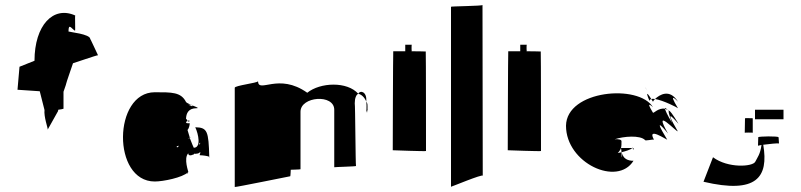

<svg xmlns="http://www.w3.org/2000/svg" viewBox="-20 -759 3204 768"><path d="M50 -400 139 -394 158 -319C155 -292 171 -249 171 -241L213 -316C212 -316 212 -317 213 -320C221 -321 232 -323 234 -324V-392C240 -410 245 -423 244 -422C244 -426 272 -505 272 -506C274 -506 368 -539 372 -538C371 -540 341 -605 341 -603C341 -623 256 -631 254 -633C254 -669 266 -644 280 -636C282 -636 279 -696 281 -697C193 -737 118 -658 118 -516L58 -492ZM171 -241C171 -241 170 -240 170 -240C170 -240 171 -240 171 -240Z M599.1 -33C632.6 -33 709.7 -48.5 732.1 -70C725.1 -63 726.1 -64 729.1 -66C728.1 -64 728.1 -63 733.1 -68C732.1 -68 730.1 -67 729.1 -66C730.5 -67.4 731.8 -69.6 733.1 -71C735.1 -69 713.1 -125 733.1 -146C733.1 -146 732.1 -131 753.1 -141C753.1 -141 746.1 -133 758.1 -145C758.1 -145 761.1 -141 761.1 -144C767.1 -144 777.1 -145 779.1 -150C779.1 -150 781.1 -151 781.1 -151C781.1 -148 781.1 -144 779.1 -143V-138H780.1C790.1 -138 812.1 -135 817.1 -132C814.1 -234 810.1 -249 761.1 -250C774.1 -222 785.1 -168 755.1 -168C755.1 -168 747.1 -185 739.1 -207C738.1 -206 735.1 -205 733.1 -204C734.1 -206 736.1 -207 739.1 -209C736.1 -218 733.1 -228 730.1 -239C736.1 -246 738.1 -256 739.1 -266H735.1C727.1 -266 724.1 -266 724.1 -271C725.1 -272 727.1 -273 729.1 -275L737.1 -272V-278C736.1 -277 732.1 -276 730.1 -275C730.1 -276 725.1 -282 729.1 -282H724.1C724.1 -307 735.1 -326 765.1 -326C779.1 -326 765.1 -331 750.1 -337C750.1 -336 750.1 -335 748.1 -334C745.1 -336 738.1 -338 733.1 -340H744.1C735.1 -344 727.1 -347 724.1 -351C704.1 -391 667.1 -390 599.1 -390C432.1 -390 427.1 -33 599.1 -33ZM687.1 -172C685.1 -174 689.1 -175 696.1 -176C691.1 -170 687.1 -167 687.1 -172ZM739.1 -207C741.1 -208 742.1 -209 741.1 -210C740.1 -210 740.1 -209 739.1 -209ZM744.1 -340 750.1 -337C750.1 -338 748.1 -340 744.1 -340ZM775.1 -179C775.1 -181 777.1 -184 779.1 -188C780.1 -187 779.1 -187 779.1 -186L781.1 -188C782.1 -186 777.1 -181 775.1 -179ZM817.1 -129C819.1 -130 819.1 -131 817.1 -132Z M919 -11C919 -9 1140 -54 1141 -54C1142 -54 1143 -80 1143 -80C1143 -80 1182 -81 1182 -82V-312C1182 -374 1317 -384 1317 -320V-90C1317 -91 1404 -93 1404 -95C1402 -102 1401 -340 1399 -346C1399 -367 1405 -380 1413 -384C1426 -381 1438 -370 1445 -353V-355C1448 -391 1422 -400 1413 -384C1369 -434 1261 -430 1209 -388C1094 -470 1014 -384 1012 -434C1010 -427 919 -417 919 -408ZM1445 -308C1445 -308 1448 -318 1450 -320C1450 -313 1451 -308 1451 -308C1452 -319 1451 -321 1450 -320C1450 -341.3 1451.1 -343.9 1445 -353C1446 -347 1447 -330 1445 -308Z M1551 -158C1551 -158 1684 -153 1684 -155C1684 -156 1684 -552 1683 -553C1683 -553 1655 -554 1626 -554C1626 -555 1627 -555 1627 -555C1626 -555 1626 -580 1627 -580H1601V-554H1553C1552 -554 1551 -158 1551 -158Z M1784 -12C1784 -11 1911 -64 1911 -56L1910 -739C1910 -735 1784 -734 1784 -732Z M2011 -158C2011 -158 2144 -153 2144 -155C2144 -156 2144 -552 2143 -553C2143 -553 2115 -554 2086 -554C2086 -555 2087 -555 2087 -555C2086 -555 2086 -580 2087 -580H2061V-554H2013C2012 -554 2011 -158 2011 -158Z M2244 -256C2244 -106 2450 -12 2514 -116C2492 -115 2471 -126 2470 -145C2466 -120 2467 -130 2466 -150C2459 -148 2453 -148 2451 -147C2457 -153 2461 -159 2464 -167H2509C2503 -160 2481 -154 2466 -150C2466 -155 2465 -161 2464 -167C2466 -175 2466 -184 2466 -194C2466 -201 2453 -203 2439 -202C2475 -214 2540 -219 2560 -199C2560 -194 2593 -203 2596 -200C2566 -254 2646 -200 2649 -200C2580 -314 2652 -225 2652 -225C2587 -339 2688 -228 2691 -234C2623 -350 2694 -262 2694 -264C2669 -305 2659 -317 2656 -316C2655 -317 2652 -318 2651 -319L2655 -315C2652 -309 2668 -268 2668 -268C2648 -301 2641 -318 2640 -324C2644 -323 2647 -321 2651 -319C2644 -326 2639 -330 2640 -324C2615 -329 2594 -305 2592 -308C2558 -363 2592 -330 2592 -330C2536 -424 2246 -399 2244 -256ZM2509 -167H2511C2511 -168 2510 -170 2510 -170C2510 -169 2510 -168 2509 -167ZM2514 -167C2514 -167 2511 -167 2511 -167C2511 -163 2512 -159 2514 -161ZM2560 -412C2562 -408 2565 -401 2570 -394C2570 -394 2565 -402 2560 -412ZM2578 -355C2578 -359 2581 -362 2585 -363C2560 -403 2569 -376 2578 -355ZM2585 -363C2587 -360 2589 -356 2592 -352C2592 -353 2594 -357 2600 -363C2594 -364 2589 -364 2585 -363ZM2600 -363C2633 -358 2691 -328 2692 -326C2648 -398 2690 -355 2692 -352C2659 -406 2618 -380 2600 -363Z M2794 -32C3007 18 3055 -50 3033 -180C3056 -183 3092 -187 3096 -185C3095 -189 3095 -211 3094 -210C3094 -215 3013 -214 3013 -210L3012 -176C3012 -176 3018 -178 3026 -179C3021 -142 3010 -130 3001 -112C2991 -92 2892 -85 2832 -130C2832 -130 2794 -33 2794 -32ZM2959 -228C2959 -229 2991 -229 2991 -228V-286C2991 -286 2960 -287 2960 -286ZM3000 -282H3114V-320H3000Z"/></svg>

Font: Getaway
Style: Regular
Weight: 400
Version: Version 0.1